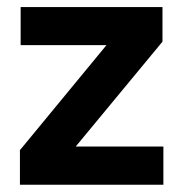

<svg xmlns="http://www.w3.org/2000/svg" viewBox="-20 -510 506 530"><path d="M189 -105.5H431V0H35V-95.5L274 -385.5H37V-490.5H428.5V-395Z"/></svg>

Font: Anek Kannada SemiBold
Style: Regular
Weight: 600
Version: Version 1.003